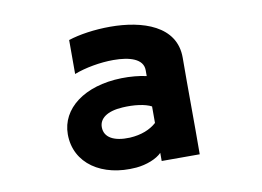

<svg xmlns="http://www.w3.org/2000/svg" viewBox="-70 -655 1140 835"><g transform="rotate(-10 500.0 -238.0)"><path d="M582 28V64H750C751 -81 749 -221 750 -362C751 -504 604 -550 462 -550C394 -550 326 -540 277 -524V-374C326 -393 393 -405 451 -405C523 -405 582 -387 582 -337V-311C553 -318 510 -322 472 -321C307 -317 200 -234 200 -121C200 8 316 86 469 73C514 69 560 51 582 28ZM582 -177V-104C554 -79 515 -63 464 -60C394 -57 351 -80 351 -126C351 -163 384 -191 455 -195C505 -198 554 -192 582 -177Z"/></g></svg>

Font: LINE Seed JP_OTF ExtraBold
Style: Regular
Weight: 800
Designer: LY Corporation & Fontrix & Fontworks
Version: Version 1.013